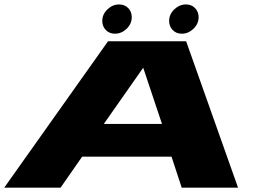

<svg xmlns="http://www.w3.org/2000/svg" viewBox="-20 -866 1218 886"><path d="M-0.5 0 478.5 -675.5H839L1078.5 0H818.5L771.5 -143H359L259.5 0ZM459 -294H727.5L641 -553H640.5ZM510.5 -710.5Q484.5 -710.5 468.2 -727.5Q452 -744.5 452 -769.5Q452 -800 475.8 -822.8Q499.5 -845.5 529.5 -845.5Q555.5 -845.5 571.8 -828.5Q588 -811.5 588 -787Q588 -756 564.2 -733.2Q540.5 -710.5 510.5 -710.5ZM819 -710.5Q793 -710.5 776.8 -727.5Q760.5 -744.5 760.5 -769.5Q760.5 -800 784.2 -822.8Q808 -845.5 838 -845.5Q864 -845.5 880.2 -828.5Q896.5 -811.5 896.5 -787Q896.5 -756 872.8 -733.2Q849 -710.5 819 -710.5Z"/></svg>

Font: Anybody UltraExpanded ExtraBold
Style: Italic
Weight: 800
Width: 9
Italic angle: -10°
Designer: Tyler Finck
Foundry: Etcetera Type Company
Version: Version 1.010; ttfautohint (v1.8.3) -l 8 -r 50 -G 200 -x 14 